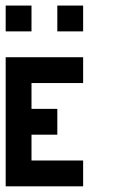

<svg xmlns="http://www.w3.org/2000/svg" viewBox="-20 -656 404 676"><path d="M0 -454.5H90.9V-363.6H0ZM0 -363.6H90.9V-272.7H0ZM0 -272.7H90.9V-181.8H0ZM0 -181.8H90.9V-90.9H0ZM0 -90.9H90.9V0H0ZM90.9 -454.5H181.8V-363.6H90.9ZM90.9 -90.9H181.8V0H90.9ZM90.9 -272.7H181.8V-181.8H90.9ZM181.8 -454.5H272.7V-363.6H181.8ZM181.8 -90.9H272.7V0H181.8ZM0 -636.4H90.9V-545.5H0ZM181.8 -636.4H272.7V-545.5H181.8Z"/></svg>

Font: Micro 5
Style: Regular
Weight: 400
Designer: Sarah Cadigan-Fried
Version: Version 1.000; ttfautohint (v1.8.4.7-5d5b)